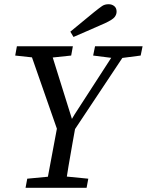

<svg xmlns="http://www.w3.org/2000/svg" viewBox="-20 -889 695 909"><path d="M52 -626 60 -670H325L317 -626L194 -613H172ZM101 0 109 -43 246 -56H266L398 -43L390 0ZM259 -252 113 -670H213L324 -315H314L333 -347L542 -670H596L318 -252ZM197 0 255 -310H341Q332 -259 322.5 -207Q313 -155 304.5 -103.5Q296 -52 288 0ZM421 -626 430 -670H655L646 -626L546 -613H524ZM313 -739Q342 -763 370 -786Q398 -809 426 -832Q451 -852 463.5 -860.5Q476 -869 494 -869Q510 -869 521 -860Q532 -851 532 -834Q532 -820 522.5 -808Q513 -796 479 -780Q442 -763 404 -747Q366 -731 328 -714Z"/></svg>

Font: Source Serif 4 18pt
Style: Italic
Weight: 400
Italic angle: -12°
Designer: Frank Grießhammer
Foundry: Adobe Systems Incorporated
Version: Version 4.004;hotconv 1.0.116;makeotfexe 2.5.65601